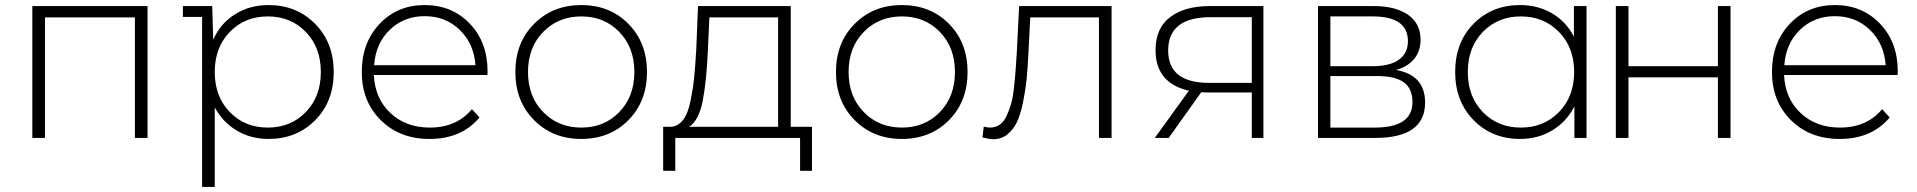

<svg xmlns="http://www.w3.org/2000/svg" viewBox="-20 -546 7587 760"><path d="M108 -522H564V0H514V-477H158V0H108Z M1043 -526Q1154 -526 1227.5 -451.5Q1301 -377 1301 -261Q1301 -144 1227.5 -70Q1154 4 1043 4Q973 4 917.5 -29Q862 -62 830 -121V194H780V-479H704V-522H820L824 -389Q853 -454 911 -490Q969 -526 1043 -526ZM889.5 -102.5Q949 -41 1040 -41Q1131 -41 1190.5 -102.5Q1250 -164 1250 -261Q1250 -358 1190.5 -419.5Q1131 -481 1040 -481Q949 -481 889.5 -419.5Q830 -358 830 -261Q830 -164 889.5 -102.5Z M1910 -263Q1910 -254 1909 -249H1460Q1464 -156 1525.5 -98.5Q1587 -41 1681 -41Q1788 -41 1848 -114L1878 -81Q1807 4 1680 4Q1562 4 1487 -70.5Q1412 -145 1412 -261Q1412 -377 1482.5 -451.5Q1553 -526 1661 -526Q1769 -526 1839.5 -452.5Q1910 -379 1910 -263ZM1661 -482Q1579 -482 1523 -428Q1467 -374 1461 -288H1862Q1856 -373 1800 -427.5Q1744 -482 1661 -482Z M2467.5 -70.5Q2394 4 2281 4Q2168 4 2094 -70.5Q2020 -145 2020 -261Q2020 -377 2094 -451.5Q2168 -526 2281 -526Q2394 -526 2467.5 -451.5Q2541 -377 2541 -261Q2541 -145 2467.5 -70.5ZM2130 -102.5Q2190 -41 2281 -41Q2372 -41 2431.5 -102.5Q2491 -164 2491 -261Q2491 -358 2431.5 -419.5Q2372 -481 2281 -481Q2190 -481 2130 -419.5Q2070 -358 2070 -261Q2070 -164 2130 -102.5Z M3110 -44H3194V130H3147V0H2653V130H2605V-44H2636Q2664 -46 2683.5 -71Q2703 -96 2713 -145Q2723 -194 2727.5 -237.5Q2732 -281 2736 -350L2743 -522H3110ZM2782 -347Q2777 -228 2762 -149Q2747 -70 2708 -44H3060V-477H2788Z M3736.5 -70.5Q3663 4 3550 4Q3437 4 3363 -70.5Q3289 -145 3289 -261Q3289 -377 3363 -451.5Q3437 -526 3550 -526Q3663 -526 3736.5 -451.5Q3810 -377 3810 -261Q3810 -145 3736.5 -70.5ZM3399 -102.5Q3459 -41 3550 -41Q3641 -41 3700.5 -102.5Q3760 -164 3760 -261Q3760 -358 3700.5 -419.5Q3641 -481 3550 -481Q3459 -481 3399 -419.5Q3339 -358 3339 -261Q3339 -164 3399 -102.5Z M4014 -522H4380V0H4330V-477H4058L4051 -338Q4048 -275 4043.5 -231Q4039 -187 4029 -139Q4019 -91 4005 -62Q3991 -33 3967.5 -14Q3944 5 3912 5Q3897 5 3869 -2L3874 -45Q3890 -41 3898 -41Q3920 -41 3936.5 -52Q3953 -63 3964 -86.5Q3975 -110 3982 -134Q3989 -158 3993.5 -198Q3998 -238 4000 -266Q4002 -294 4005 -342Z M4769 -522H4981V0H4935V-180H4761Q4743 -180 4735 -181L4606 0H4551L4686 -187Q4554 -217 4554 -348Q4554 -434 4611.5 -478Q4669 -522 4769 -522ZM4604 -346Q4604 -218 4766 -218H4935V-478H4772Q4604 -478 4604 -346Z M5506 -269Q5621 -249 5621 -140Q5621 0 5423 0H5197V-522H5417Q5504 -522 5553.5 -487.5Q5603 -453 5603 -389Q5603 -343 5577.5 -312.5Q5552 -282 5506 -269ZM5246 -481V-284H5414Q5481 -284 5517 -309.5Q5553 -335 5553 -383Q5553 -481 5414 -481ZM5422 -41Q5571 -41 5571 -142Q5571 -195 5537 -220Q5503 -245 5430 -245H5246V-41Z M6210 -522H6260V0H6212V-125Q6181 -64 6124.5 -30Q6068 4 5997 4Q5886 4 5813 -70.5Q5740 -145 5740 -261Q5740 -378 5813 -452Q5886 -526 5997 -526Q6067 -526 6123 -493.5Q6179 -461 6210 -401ZM5849.5 -102.5Q5909 -41 6000 -41Q6091 -41 6151 -102.5Q6211 -164 6211 -261Q6211 -358 6151 -419.5Q6091 -481 6000 -481Q5909 -481 5849.5 -419.5Q5790 -358 5790 -261Q5790 -164 5849.5 -102.5Z M6376 0V-522H6426V-284H6780V-522H6830V0H6780V-240H6426V0Z M7492 -263Q7492 -254 7491 -249H7042Q7046 -156 7107.5 -98.5Q7169 -41 7263 -41Q7370 -41 7430 -114L7460 -81Q7389 4 7262 4Q7144 4 7069 -70.5Q6994 -145 6994 -261Q6994 -377 7064.5 -451.5Q7135 -526 7243 -526Q7351 -526 7421.5 -452.5Q7492 -379 7492 -263ZM7243 -482Q7161 -482 7105 -428Q7049 -374 7043 -288H7444Q7438 -373 7382 -427.5Q7326 -482 7243 -482Z"/></svg>

Font: mBank Light
Style: Regular
Weight: 300
Designer: Julieta Ulanovsky
Foundry: Julieta Ulanovsky
Version: Version 7.200;PS 007.200;hotconv 1.0.88;makeotf.lib2.5.64775